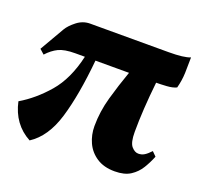

<svg xmlns="http://www.w3.org/2000/svg" viewBox="-92 -577 744 699"><g transform="rotate(20 280.5 -227.5)"><path d="M87 15Q18 -22 0 -105Q56 -138 103.5 -193Q151 -248 172 -340H135Q93 -340 70.5 -329Q48 -318 28 -296L10 -312L65 -407Q75 -424 98 -442Q121 -460 149 -460H453Q512 -460 536 -470Q536 -440 535 -410Q534 -380 526 -350Q512 -343 488.5 -341.5Q465 -340 448 -340Q442 -285 439 -236Q436 -187 436 -145Q436 -104 448.5 -89.5Q461 -75 475 -75Q488 -75 498.5 -81.5Q509 -88 522 -102L538 -86Q528 -61 514 -38Q500 -15 477 0Q454 15 416 15Q374 15 346 -3.5Q318 -22 304.5 -51.5Q291 -81 291 -115Q291 -171 307 -227.5Q323 -284 343 -340H213Q200 -203 173 -113Q146 -23 87 15Z"/></g></svg>

Font: Bona Nova
Style: Bold
Weight: 700
Designer: Mateusz Machalski
Foundry: Capitalics
Version: Version 4.001; ttfautohint (v1.8.3)